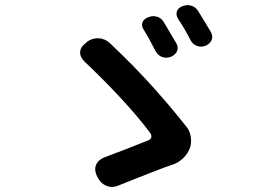

<svg xmlns="http://www.w3.org/2000/svg" viewBox="-20 -765 1040 745"><path d="M555 -698Q572 -705 588.5 -700.5Q605 -696 615 -680Q626 -661 640.5 -637Q655 -613 663 -599Q673 -583 667.5 -568Q662 -553 644 -545Q626 -538 610 -543.5Q594 -549 584 -566Q574 -586 560.5 -610.5Q547 -635 538 -649Q528 -664 532.5 -677.5Q537 -691 555 -698ZM688 -741Q705 -748 722 -743Q739 -738 749 -722Q761 -703 775 -679.5Q789 -656 798 -641Q807 -625 801.5 -610.5Q796 -596 779 -588Q762 -581 745.5 -586.5Q729 -592 720 -608Q710 -628 696 -652Q682 -676 672 -690Q662 -706 666 -720Q670 -734 688 -741ZM717 -191Q710 -171 693.5 -154Q677 -137 657 -129Q614 -114 579.5 -100.5Q545 -87 512 -74Q479 -61 439 -45Q416 -35 394 -43.5Q372 -52 360 -75L356 -82Q345 -105 352.5 -124.5Q360 -144 384 -154Q430 -171 469.5 -186.5Q509 -202 554 -220Q565 -224 567 -232Q569 -240 563 -249Q515 -313 448.5 -384.5Q382 -456 309 -525Q290 -543 291 -563Q292 -583 313 -598L318 -603Q339 -618 363.5 -616.5Q388 -615 407 -597Q499 -510 571 -430Q643 -350 702 -275Q716 -259 720 -235.5Q724 -212 717 -191Z"/></svg>

Font: Chiron GoRound TC SB
Style: Regular
Weight: 500
Designer: Ryoko NISHIZUKA 西塚涼子 (kana, bopomofo & ideographs); Paul D. Hunt (Latin, Greek & Cyrillic); Sandoll Communications 산돌커뮤니
Foundry: Adobe
Version: Version 1.000;hotconv 1.1.1;makeotfexe 2.6.0